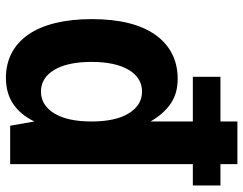

<svg xmlns="http://www.w3.org/2000/svg" viewBox="-106 -694 814 642"><g transform="rotate(90 301.0 -373.0)"><path d="M240.2 14.2C274.4 14.2 302.7 6.3 327.1 -9.8C350.6 -25.4 371.1 -49.3 386.2 -81.1L400.4 0H528.8V-610.8H600.1V-703.1H528.8V-759.8H386.2V-703.1H236.8V-610.8H386.2V-469.2C368.7 -499.5 348.1 -522.5 325.2 -537.6C300.8 -553.7 273.9 -560.1 243.2 -560.1C179.2 -560.1 129.9 -532.7 96.7 -485.8C61.5 -436.5 43.9 -364.7 43.9 -273.4C43.9 -182.1 61.5 -109.9 95.7 -60.5C130.4 -10.7 180.2 14.2 240.2 14.2ZM286.1 -103C255.4 -103 231 -118.2 213.4 -147.9C195.8 -177.7 187 -219.2 187 -272C187 -324.7 195.8 -366.2 213.4 -396C231 -425.8 255.4 -440.9 286.1 -440.9C316.9 -440.9 341.3 -425.8 359.4 -396C377.4 -366.2 386.2 -324.7 386.2 -272C386.2 -219.2 377.4 -177.7 359.4 -147.9C341.3 -118.2 316.9 -103 286.1 -103Z"/></g></svg>

Font: Hack
Style: Bold
Weight: 700
Monospace: yes
Designer: Christopher Simpkins
Foundry: Christopher Simpkins
Version: Version 2.010